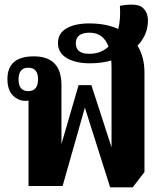

<svg xmlns="http://www.w3.org/2000/svg" viewBox="-20 -802 695 828"><path d="M603 -60V-490Q603 -556 573 -605Q618 -652 618 -714Q618 -749 594.5 -769.5Q571 -790 497 -777Q501 -720 490 -677Q437 -701 365 -701Q303 -701 266.5 -679.5Q230 -658 230 -617Q230 -574 268 -551.5Q306 -529 368 -529Q417 -529 460 -541Q461 -527 461 -511V-167L374 -435H319L245 -181V-435Q245 -559 126 -559Q12 -559 12 -461Q12 -415 35 -391Q58 -367 91 -367Q97 -367 103 -368V0H250L346 -338L455 6H552ZM307 -615Q307 -661 366 -661Q426 -661 448 -601Q415 -570 365 -570Q307 -570 307 -615ZM102 -409Q60 -409 60 -460Q60 -510 102 -510Q144 -510 144 -460Q144 -409 102 -409Z"/></svg>

Font: Noto Serif Thai Condensed Extra
Style: Regular
Weight: 800
Width: 3
Designer: Monotype Design Team
Foundry: Monotype Imaging Inc.
Version: Version 1.901